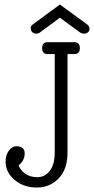

<svg xmlns="http://www.w3.org/2000/svg" viewBox="-20 -826 419 856"><path d="M311 -638Q336 -638 336 -611.5Q336 -585 311 -585H281V-146Q281 -72 242 -31Q203 10 144 10Q85 10 45 -24Q5 -58 5 -105Q5 -135 19.5 -154.5Q34 -174 53 -174Q90 -174 90 -142Q90 -110 63 -89Q70 -68 92 -52Q114 -36 147 -36Q180 -36 202 -64.5Q224 -93 224 -146V-585H192Q168 -585 168 -611.5Q168 -638 192 -638ZM370 -716Q379 -708 379 -698Q379 -688 372 -682Q365 -676 355 -676Q345 -676 336 -682L247 -747L159 -682Q152 -676 141.5 -676Q131 -676 124 -682.5Q117 -689 117 -700Q117 -711 125 -716L247 -806Z"/></svg>

Font: Glass Antiqua
Style: Regular
Weight: 400
Version: 1.001